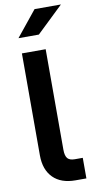

<svg xmlns="http://www.w3.org/2000/svg" viewBox="-99 -945 494 987"><g transform="rotate(-10 147.5 -451.5)"><path d="M95.7 -41Q53.7 -83 53.7 -158.2V-690.4H177.7V-166Q177.7 -133.8 189.5 -120.1Q201.2 -107.4 226.6 -107.4H268.6V0H211.9Q136.7 0 95.7 -41ZM157.2 -903.3H294.9L156.2 -770.5H49.8Z"/></g></svg>

Font: DINish
Style: Bold
Weight: 700
Designer: Bert Driehuis
Foundry: Playbeing
Version: Version 3.008; git-95204e4c-release